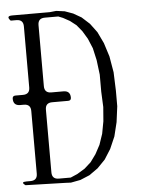

<svg xmlns="http://www.w3.org/2000/svg" viewBox="-53 -799 605 817"><g transform="rotate(-5 250.0 -390.5)"><path d="M23.4 -29.3Q1 -44.9 29.3 -44.9H45.9Q75.2 -44.9 75.2 -74.2V-341.8Q75.2 -371.1 45.9 -371.1H30.3Q1 -371.1 1 -400.4Q1 -413.1 13.7 -413.1H45.9Q75.2 -413.1 75.2 -442.4V-703.1Q75.2 -732.4 45.9 -732.4H21.5Q1 -753.9 30.3 -753.9H190.4L217.8 -756.8L253.9 -752L289.1 -739.3L323.2 -719.7L356.4 -689.5L384.8 -651.4L408.2 -602.5L426.8 -543.9L438.5 -475.6L441.4 -396.5V-330.1L432.6 -262.7L418 -203.1L395.5 -151.4L368.2 -108.4L335 -74.2L297.9 -47.9L257.8 -31.2L216.8 -23.4L195.3 -24.4ZM167 -371.1Q137.7 -371.1 137.7 -341.8V-74.2Q137.7 -44.9 167 -44.9H217.8L247.1 -57.6L279.3 -77.1L307.6 -102.5L331.1 -134.8L351.6 -172.9L367.2 -218.8L377 -271.5L381.8 -332L378.9 -397.5V-470.7L371.1 -533.2L359.4 -585L341.8 -627L321.3 -661.1L298.8 -688.5L272.5 -709L244.1 -724.6L224.6 -732.4H167Q137.7 -732.4 137.7 -703.1V-442.4Q137.7 -413.1 167 -413.1H218.8Q248 -413.1 248 -383.8Q248 -371.1 235.4 -371.1Z"/></g></svg>

Font: B2 Hana
Style: Regular
Weight: 500
Version: 2020-08-05; (max)